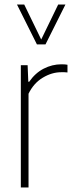

<svg xmlns="http://www.w3.org/2000/svg" viewBox="-20 -828 323 848"><path d="M72 0V-540H102L105 -467H109Q135.5 -505.5 173 -524.8Q210.5 -544 251 -544Q260 -544 266.8 -543.5Q273.5 -543 278 -542V-508Q270.5 -509 264.8 -509Q259 -509 250 -509Q209 -509 168.8 -484.8Q128.5 -460.5 106 -414V0ZM143 -632 55 -808H87L162 -653.5L237 -808H269L181 -632Z"/></svg>

Font: Encode Sans Condensed Condensed Thin
Style: Regular
Weight: 100
Width: 3
Designer: Multiple Designers
Foundry: Impallari Type
Version: Version 3.000; ttfautohint (v1.8.3) -l 8 -r 50 -G 200 -x 14 